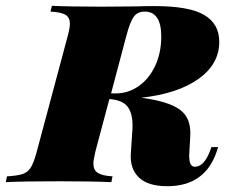

<svg xmlns="http://www.w3.org/2000/svg" viewBox="-69 -628 810 662"><path d="M660 -121H683L679 -108Q639 14 508 14Q441 14 410 -16Q379 -46 382 -97L387 -173Q388 -181 388 -195Q388 -238 371 -260Q354 -282 313 -286H308L260 -106Q253 -76 253 -64Q253 -42 268 -32Q283 -22 319 -20L315 0Q246 -3 137 -3Q11 -3 -49 0L-45 -20Q-9 -22 9 -28Q27 -34 37.5 -51Q48 -68 58 -106L164 -502Q172 -531 172 -547Q172 -567 157.5 -576.5Q143 -586 105 -588L110 -608Q168 -605 282 -605L405 -606Q429 -607 464 -607Q583 -607 635 -576.5Q687 -546 687 -484Q687 -407 615.5 -356Q544 -305 418 -291Q511 -279 551 -250Q591 -221 587 -158L584 -105Q582 -79 586.5 -66Q591 -53 603 -53Q634 -53 655 -107ZM366 -502 314 -306H331Q373 -306 409 -331Q445 -356 466 -401Q487 -446 487 -502Q487 -588 430 -588Q405 -588 392 -570Q379 -552 366 -502Z"/></svg>

Font: Playfair Display SC Black
Style: Italic
Weight: 900
Italic angle: -14°
Designer: Claus Eggers Sørensen
Foundry: Claus Eggers Sørensen
Version: Version 1.200; ttfautohint (v1.6)